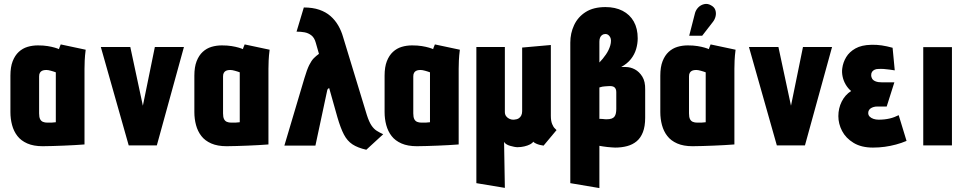

<svg xmlns="http://www.w3.org/2000/svg" viewBox="-20 -740 4903 977"><path d="M416 -487 289 -514Q285 -506 282.5 -498Q280 -490 280 -490Q274 -493 259 -497.5Q244 -502 222.5 -505.5Q201 -509 173 -509Q145 -509 120 -501.5Q95 -494 75.5 -476Q56 -458 44.5 -428.5Q33 -399 33 -355V-170Q33 -135 41.5 -103.5Q50 -72 68.5 -48Q87 -24 119 -10Q151 4 197 4Q220 4 248 3Q276 2 305 1Q334 0 357.5 -1.5Q381 -3 395.5 -4Q410 -5 410 -5V-390Q410 -407 411 -431.5Q412 -456 416 -487ZM179 -163V-351Q179 -363 183 -369.5Q187 -376 192.5 -379Q198 -382 204.5 -383Q211 -384 215 -384Q220 -384 226 -383Q232 -382 239 -380Q246 -378 252.5 -376Q259 -374 264 -372V-118Q258 -118 252.5 -117Q247 -116 242 -116Q237 -116 231.5 -116Q226 -116 221 -116Q208 -116 198.5 -120Q189 -124 184 -134Q179 -144 179 -163Z M493 -501 635 0H778L916 -501H768L707 -202L643 -501Z M1352 -487 1225 -514Q1221 -506 1218.5 -498Q1216 -490 1216 -490Q1210 -493 1195 -497.5Q1180 -502 1158.5 -505.5Q1137 -509 1109 -509Q1081 -509 1056 -501.5Q1031 -494 1011.5 -476Q992 -458 980.5 -428.5Q969 -399 969 -355V-170Q969 -135 977.5 -103.5Q986 -72 1004.5 -48Q1023 -24 1055 -10Q1087 4 1133 4Q1156 4 1184 3Q1212 2 1241 1Q1270 0 1293.5 -1.5Q1317 -3 1331.5 -4Q1346 -5 1346 -5V-390Q1346 -407 1347 -431.5Q1348 -456 1352 -487ZM1115 -163V-351Q1115 -363 1119 -369.5Q1123 -376 1128.5 -379Q1134 -382 1140.5 -383Q1147 -384 1151 -384Q1156 -384 1162 -383Q1168 -382 1175 -380Q1182 -378 1188.5 -376Q1195 -374 1200 -372V-118Q1194 -118 1188.5 -117Q1183 -116 1178 -116Q1173 -116 1167.5 -116Q1162 -116 1157 -116Q1144 -116 1134.5 -120Q1125 -124 1120 -134Q1115 -144 1115 -163Z M1847 -154 1726 -551Q1717 -583 1701 -610.5Q1685 -638 1661.5 -658.5Q1638 -679 1604.5 -690.5Q1571 -702 1526 -702L1489 -579Q1511 -579 1530 -575.5Q1549 -572 1564.5 -560Q1580 -548 1587 -522L1603 -466Q1589 -456 1577 -444Q1565 -432 1553.5 -409Q1542 -386 1529 -342L1427 1H1585L1645 -280Q1646 -285 1648.5 -287.5Q1651 -290 1653 -291Q1655 -292 1655 -292L1697 -143Q1713 -88 1730 -55.5Q1747 -23 1773.5 -5.5Q1800 12 1844 22L1930 -57Q1912 -65 1897 -74.5Q1882 -84 1870 -102Q1858 -120 1847 -154Z M2320 -487 2193 -514Q2189 -506 2186.5 -498Q2184 -490 2184 -490Q2178 -493 2163 -497.5Q2148 -502 2126.5 -505.5Q2105 -509 2077 -509Q2049 -509 2024 -501.5Q1999 -494 1979.5 -476Q1960 -458 1948.5 -428.5Q1937 -399 1937 -355V-170Q1937 -135 1945.5 -103.5Q1954 -72 1972.5 -48Q1991 -24 2023 -10Q2055 4 2101 4Q2124 4 2152 3Q2180 2 2209 1Q2238 0 2261.5 -1.5Q2285 -3 2299.5 -4Q2314 -5 2314 -5V-390Q2314 -407 2315 -431.5Q2316 -456 2320 -487ZM2083 -163V-351Q2083 -363 2087 -369.5Q2091 -376 2096.5 -379Q2102 -382 2108.5 -383Q2115 -384 2119 -384Q2124 -384 2130 -383Q2136 -382 2143 -380Q2150 -378 2156.5 -376Q2163 -374 2168 -372V-118Q2162 -118 2156.5 -117Q2151 -116 2146 -116Q2141 -116 2135.5 -116Q2130 -116 2125 -116Q2112 -116 2102.5 -120Q2093 -124 2088 -134Q2083 -144 2083 -163Z M2783 -151V-511L2637 -498V-174Q2637 -162 2632.5 -152.5Q2628 -143 2619 -137.5Q2610 -132 2595 -131Q2585 -130 2574 -134.5Q2563 -139 2556 -148Q2549 -157 2549 -170V-501H2404V192L2549 216L2545 -18Q2549 -11 2557 -6Q2565 -1 2575.5 2Q2586 5 2596 7Q2606 9 2613 9Q2631 9 2648 5Q2665 1 2677.5 -5.5Q2690 -12 2693 -19Q2698 -14 2707.5 -9.5Q2717 -5 2727.5 -2.5Q2738 0 2746 1L2812 -78Q2811 -80 2803.5 -86.5Q2796 -93 2789.5 -109Q2783 -125 2783 -151Z M2882 -523V192L3030 217V2Q3037 3 3047.5 5Q3058 7 3070 8Q3082 9 3093 10Q3104 11 3110 11Q3143 11 3171 3.5Q3199 -4 3219.5 -21Q3240 -38 3251.5 -67.5Q3263 -97 3263 -141V-284Q3264 -325 3248.5 -350Q3233 -375 3210.5 -387Q3188 -399 3164 -399H3141Q3172 -416 3190.5 -439.5Q3209 -463 3217 -490.5Q3225 -518 3225 -545Q3225 -595 3205 -630.5Q3185 -666 3148 -685Q3111 -704 3061 -704Q3000 -704 2960.5 -679Q2921 -654 2901.5 -612.5Q2882 -571 2882 -523ZM3030 -528Q3030 -540 3033.5 -548.5Q3037 -557 3044 -562Q3051 -567 3061 -567Q3069 -567 3075 -562.5Q3081 -558 3085 -550.5Q3089 -543 3089 -533Q3089 -521 3085.5 -509Q3082 -497 3076.5 -485.5Q3071 -474 3063.5 -463Q3056 -452 3047 -441L3030 -422ZM3030 -135V-295L3045 -299Q3050 -300 3057.5 -300.5Q3065 -301 3072 -301.5Q3079 -302 3084 -302Q3091 -302 3097 -300.5Q3103 -299 3107 -295.5Q3111 -292 3113.5 -286Q3116 -280 3116 -271V-186Q3116 -174 3114 -164Q3112 -154 3107 -147Q3102 -140 3092 -136.5Q3082 -133 3065 -133Q3061 -133 3056.5 -133.5Q3052 -134 3047.5 -134.5Q3043 -135 3038.5 -135Q3034 -135 3032 -135Q3030 -135 3030 -135Z M3723 -487 3596 -514Q3592 -506 3589.5 -498Q3587 -490 3587 -490Q3581 -493 3566 -497.5Q3551 -502 3529.5 -505.5Q3508 -509 3480 -509Q3452 -509 3427 -501.5Q3402 -494 3382.5 -476Q3363 -458 3351.5 -428.5Q3340 -399 3340 -355V-170Q3340 -135 3348.5 -103.5Q3357 -72 3375.5 -48Q3394 -24 3426 -10Q3458 4 3504 4Q3527 4 3555 3Q3583 2 3612 1Q3641 0 3664.5 -1.5Q3688 -3 3702.5 -4Q3717 -5 3717 -5V-390Q3717 -407 3718 -431.5Q3719 -456 3723 -487ZM3486 -163V-351Q3486 -363 3490 -369.5Q3494 -376 3499.5 -379Q3505 -382 3511.5 -383Q3518 -384 3522 -384Q3527 -384 3533 -383Q3539 -382 3546 -380Q3553 -378 3559.5 -376Q3566 -374 3571 -372V-118Q3565 -118 3559.5 -117Q3554 -116 3549 -116Q3544 -116 3538.5 -116Q3533 -116 3528 -116Q3515 -116 3505.5 -120Q3496 -124 3491 -134Q3486 -144 3486 -163ZM3608 -629Q3618 -642 3621.5 -658Q3625 -674 3620 -689Q3615 -704 3598 -713Q3581 -723 3563.5 -719Q3546 -715 3534 -703Q3522 -691 3517 -675L3487 -558H3553Z M3791 -501 3933 0H4076L4214 -501H4066L4005 -202L3941 -501Z M4533 -382 4522 -497Q4493 -505 4466.5 -509Q4440 -513 4413 -512Q4364 -511 4333 -493.5Q4302 -476 4286 -449.5Q4270 -423 4266 -393Q4263 -373 4267.5 -351Q4272 -329 4283.5 -309.5Q4295 -290 4311 -277Q4280 -257 4263 -223Q4246 -189 4246 -149Q4246 -110 4265 -73.5Q4284 -37 4323.5 -13Q4363 11 4422 11Q4453 11 4482 7Q4511 3 4539 -4.5Q4567 -12 4593 -23L4553 -154Q4543 -149 4531.5 -144.5Q4520 -140 4507 -137Q4494 -134 4480 -132.5Q4466 -131 4451 -131Q4437 -131 4425 -135Q4413 -139 4405.5 -146.5Q4398 -154 4398 -165Q4398 -173 4401.5 -179Q4405 -185 4411 -189Q4417 -193 4425.5 -195.5Q4434 -198 4444 -198H4492L4531 -321H4468Q4448 -321 4435.5 -326Q4423 -331 4418 -339.5Q4413 -348 4413 -357Q4413 -368 4417.5 -374.5Q4422 -381 4430 -385Q4438 -389 4448 -389Q4463 -390 4477 -389Q4491 -388 4505 -386Q4519 -384 4533 -382Z M4678 0H4824V-500H4678Z"/></svg>

Font: Advent Pro ExtraBold
Style: Regular
Weight: 800
Designer: VivaRado, Andreas Kalpakidis
Foundry: VivaRado, Andreas Kalpakidis
Version: Version 3.000